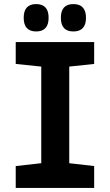

<svg xmlns="http://www.w3.org/2000/svg" viewBox="-20 -920 540 940"><path d="M401 -833Q401 -900 339 -900Q278 -900 278 -833Q278 -766 339 -766Q401 -766 401 -833ZM218 -833Q218 -900 157 -900Q96 -900 96 -833Q96 -766 157 -766Q218 -766 218 -833ZM441 0V-107L319 -121V-594L441 -607V-714H57V-607L182 -594V-121L57 -107V0Z"/></svg>

Font: Noto Sans Mono UI Condensed ExtraBold
Style: Regular
Weight: 800
Width: 3
Designer: Monotype Design team
Foundry: Monotype Imaging Inc.
Version: 1.000